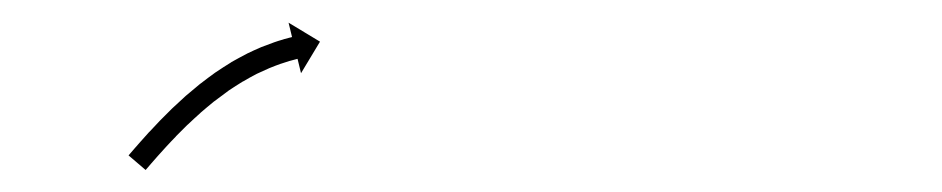

<svg xmlns="http://www.w3.org/2000/svg" viewBox="-20 -579 839 171"><path d="M95.8 -442.1C95.4 -441.6 94.9 -441.1 94.5 -440.6L109.7 -427.6C110.2 -428.1 110.6 -428.6 111 -429.1L111 -429.1L111 -429.1C112.2 -430.5 113.4 -431.9 114.6 -433.3L114.6 -433.3L114.6 -433.3C116.5 -435.5 118.4 -437.6 120.3 -439.8L120.3 -439.8L120.3 -439.8C122.8 -442.6 125.3 -445.3 127.8 -448.1C127.8 -448.1 127.8 -448.1 127.8 -448C127.8 -448 127.7 -448 127.7 -448C130.7 -451.3 133.8 -454.5 136.8 -457.6C136.8 -457.6 136.8 -457.6 136.8 -457.6C136.8 -457.6 136.7 -457.6 136.7 -457.6C140.2 -461.1 143.6 -464.5 147.1 -468C147.1 -468 147.1 -467.9 147.1 -467.9C147.1 -467.9 147.1 -467.9 147.1 -467.9C150.8 -471.5 154.7 -475 158.6 -478.5C158.6 -478.5 158.5 -478.5 158.5 -478.5C158.5 -478.4 158.4 -478.4 158.4 -478.4C162.5 -481.9 166.6 -485.4 170.8 -488.8C170.8 -488.8 170.8 -488.7 170.7 -488.7C170.7 -488.7 170.6 -488.6 170.6 -488.6C174.9 -491.9 179.2 -495.1 183.5 -498.2C183.5 -498.2 183.5 -498.2 183.4 -498.1C183.4 -498.1 183.3 -498.1 183.3 -498.1C187.6 -501 192 -503.8 196.4 -506.5C196.4 -506.5 196.3 -506.4 196.3 -506.4C196.2 -506.4 196.2 -506.3 196.2 -506.3C200.3 -508.7 204.5 -511.1 208.8 -513.3C208.8 -513.3 208.8 -513.2 208.7 -513.2C208.6 -513.2 208.6 -513.2 208.6 -513.2C212.5 -515 216.4 -516.8 220.3 -518.5C220.3 -518.5 220.3 -518.5 220.2 -518.5C220.2 -518.5 220.1 -518.4 220.1 -518.4C223.5 -519.8 226.9 -521.1 230.3 -522.3C230.3 -522.3 230.2 -522.3 230.2 -522.3C230.1 -522.2 230.1 -522.2 230.1 -522.2C232.7 -523.1 235.4 -524 238.1 -524.8C238.1 -524.8 238 -524.8 238 -524.7C238 -524.7 237.9 -524.7 237.9 -524.7C239.7 -525.2 241.4 -525.7 243.1 -526.1C243.1 -526.1 243.1 -526.1 243.1 -526.1C243.1 -526.1 243.1 -526.1 243.1 -526.1C243.7 -526.3 244.3 -526.4 245 -526.6L248.1 -513.8L265 -541.9L237 -558.8L240.1 -546C239.5 -545.8 238.8 -545.7 238.2 -545.5C238.2 -545.5 238.2 -545.5 238.1 -545.5C238.1 -545.5 238.1 -545.5 238.1 -545.5C236.2 -545 234.4 -544.5 232.5 -544C232.5 -544 232.5 -544 232.4 -543.9C232.4 -543.9 232.4 -543.9 232.4 -543.9C229.5 -543.1 226.6 -542.2 223.8 -541.2C223.8 -541.2 223.7 -541.2 223.7 -541.2C223.6 -541.2 223.6 -541.1 223.6 -541.1C219.9 -539.8 216.3 -538.4 212.6 -537C212.6 -537 212.6 -537 212.5 -536.9C212.5 -536.9 212.4 -536.9 212.4 -536.9C208.2 -535.1 204 -533.2 199.9 -531.2C199.9 -531.2 199.8 -531.1 199.8 -531.1C199.7 -531.1 199.6 -531 199.6 -531C195.1 -528.7 190.6 -526.2 186.1 -523.7C186.1 -523.7 186.1 -523.6 186 -523.6C186 -523.6 185.9 -523.5 185.9 -523.5C181.3 -520.7 176.7 -517.7 172.1 -514.6C172.1 -514.6 172.1 -514.6 172 -514.6C172 -514.5 171.9 -514.5 171.9 -514.5C167.4 -511.2 162.8 -507.9 158.4 -504.4C158.4 -504.4 158.3 -504.4 158.3 -504.4C158.3 -504.3 158.2 -504.3 158.2 -504.3C153.9 -500.8 149.6 -497.2 145.3 -493.5C145.3 -493.5 145.3 -493.5 145.3 -493.4C145.2 -493.4 145.2 -493.4 145.2 -493.4C141.2 -489.8 137.2 -486.1 133.3 -482.4C133.3 -482.4 133.2 -482.3 133.2 -482.3C133.2 -482.3 133.2 -482.3 133.2 -482.3C129.6 -478.7 126 -475.2 122.4 -471.5C122.4 -471.5 122.4 -471.5 122.4 -471.5C122.4 -471.5 122.4 -471.5 122.4 -471.5C119.3 -468.2 116.1 -464.9 113.1 -461.6C113.1 -461.6 113.1 -461.6 113.1 -461.6C113 -461.6 113 -461.6 113 -461.6C110.5 -458.8 107.9 -455.9 105.4 -453.1L105.4 -453.1L105.3 -453C103.4 -450.8 101.5 -448.6 99.5 -446.4L99.5 -446.4L99.5 -446.4C98.3 -445 97 -443.5 95.8 -442.1L95.8 -442.1Z"/></svg>

Font: FRB American Cursive Just Arrows Extralight
Style: Italic
Weight: 200
Italic angle: -25°
Version: Version 2.0;Modular Font Editor K font №1